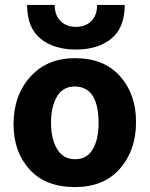

<svg xmlns="http://www.w3.org/2000/svg" viewBox="-20 -751 607 779"><path d="M90 -731H202Q202 -689 225.5 -665.5Q249 -642 288 -642Q327 -642 350.5 -665.5Q374 -689 374 -731H486Q486 -638 431.5 -594Q377 -550 288 -550Q199 -550 144.5 -594Q90 -638 90 -731ZM283 -400Q235 -400 211 -359Q187 -318 187 -253Q187 -188 211.5 -146.5Q236 -105 285 -105Q333 -105 356.5 -145.5Q380 -186 380 -251Q380 -400 283 -400ZM284 8Q165 8 100 -63.5Q35 -135 35 -247Q35 -364 103 -439.5Q171 -515 284 -515Q402 -515 467 -442Q532 -369 532 -256Q532 -141 466.5 -66.5Q401 8 284 8Z"/></svg>

Font: Hind Bold
Style: Regular
Weight: 700
Designer: Manushi Parikh, Satya Rajpurohit
Foundry: Indian Type Foundry
Version: Version 1.201;PS 1.0;hotconv 1.0.78;makeotf.lib2.5.61930; tt